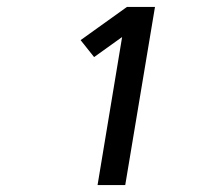

<svg xmlns="http://www.w3.org/2000/svg" viewBox="-20 -833 616 555"><path d="M262 -298H342L428 -813H347L213 -717L252 -668L333 -726Z"/></svg>

Font: Iosevka Sparkle
Style: Italic
Weight: 400
Italic angle: -9°
Designer: Belleve Invis
Foundry: Belleve Invis
Version: Version 4.5.0; ttfautohint (v1.8.3)